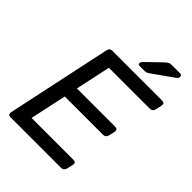

<svg xmlns="http://www.w3.org/2000/svg" viewBox="-250 -1008 1129 1129"><g transform="rotate(45 314.0 -444.0)"><path d="M29 -23 168 -676Q173 -700 195 -700H609Q632 -700 627 -676L619 -638Q614 -615 591 -615H251L204 -396H522Q546 -396 541 -372L533 -335Q531 -325 523.5 -318.5Q516 -312 505 -312H187L138 -85H486Q510 -85 505 -62L496 -23Q494 -13 487 -6.5Q480 0 469 0H47Q37 0 32 -6.5Q27 -13 29 -23ZM359 -766Q360 -772 367 -779L460 -869Q472 -880 479.5 -884Q487 -888 501 -888H570Q585 -888 585 -872Q583 -860 577 -856L443 -761Q433 -754 426 -752Q419 -750 408 -750H371Q355 -750 359 -766Z"/></g></svg>

Font: SVN-Rubik
Style: Italic
Weight: 400
Italic angle: -12°
Designer: Hubert and Fischer
Foundry: Hubert & Fischer
Version: Version 2.101; ttfautohint (v1.8.3)